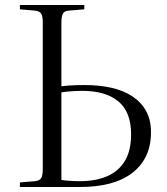

<svg xmlns="http://www.w3.org/2000/svg" viewBox="-20 -743 665 763"><path d="M59 0V-18L119 -23Q138 -25 144 -35.5Q150 -46 150 -74V-653Q150 -679 143.5 -689Q137 -699 117 -701L59 -706V-723H315V-706L255 -701Q236 -700 230 -689Q224 -678 224 -651V-400Q237 -402 251.5 -403Q266 -404 282.5 -404.5Q299 -405 317 -405Q375 -405 423.5 -394Q472 -383 507 -359.5Q542 -336 561 -301Q580 -266 580 -218Q580 -162 559.5 -121Q539 -80 502 -53Q465 -26 414 -13Q363 0 301 0ZM224 -28Q235 -26 255.5 -24.5Q276 -23 297 -23Q361 -23 406.5 -43Q452 -63 476.5 -104Q501 -145 501 -209Q501 -298 450.5 -340Q400 -382 306 -382Q289 -382 274 -381Q259 -380 247 -379Q235 -378 224 -376Z"/></svg>

Font: Literata 60pt Light
Style: Regular
Weight: 300
Designer: Latin by Veronika Burian and Jose Scaglione. Greek by Irene Vlachou. Cyrillic by Vera Evstafieva.
Foundry: TypeTogether
Version: Version 3.103;gftools[0.9.29]